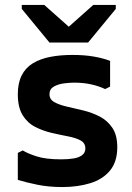

<svg xmlns="http://www.w3.org/2000/svg" viewBox="-20 -744 534 776"><path d="M425 -498V-394L405 -384Q380 -396 348.5 -403Q317 -410 279 -410Q262 -410 238.5 -407Q215 -404 197.5 -394Q180 -384 180 -363Q180 -342 200 -331Q220 -320 251 -313Q282 -306 317 -297.5Q352 -289 383 -273Q414 -257 434 -227.5Q454 -198 454 -149Q454 -90 424.5 -54.5Q395 -19 344.5 -3.5Q294 12 232 12Q177 12 130.5 2.5Q84 -7 52 -17V-126L72 -136Q91 -124 128 -112Q165 -100 227 -100Q255 -100 277 -103.5Q299 -107 312 -117Q325 -127 325 -144Q325 -166 305.5 -176.5Q286 -187 254.5 -193Q223 -199 188.5 -207Q154 -215 122.5 -231Q91 -247 71.5 -278.5Q52 -310 52 -363Q52 -408 67.5 -439Q83 -470 112.5 -488Q142 -506 182.5 -514Q223 -522 273 -522Q321 -522 358.5 -515.5Q396 -509 425 -498ZM180 -572 68 -708V-724H159L258 -636L357 -724H448V-708L336 -572Z"/></svg>

Font: AR One Sans
Style: Bold
Weight: 700
Designer: Niteesh Yadav
Foundry: Niteesh Yadav
Version: Version 1.001;gftools[0.9.33]